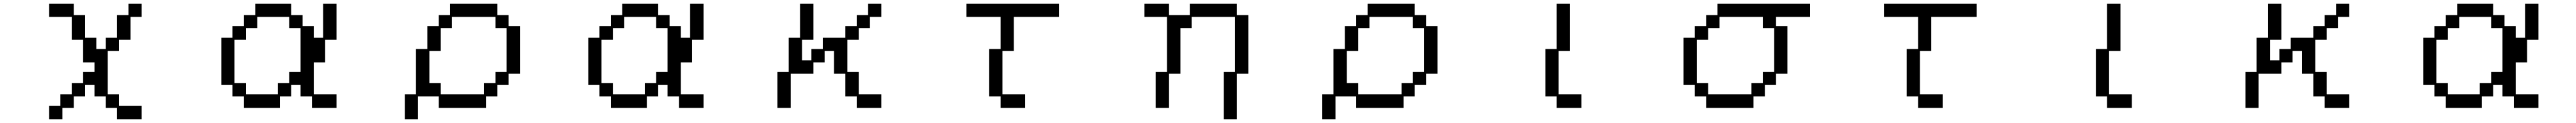

<svg xmlns="http://www.w3.org/2000/svg" viewBox="-20 -560 14040 670"><path d="M309 16V-46H371V-107H433V-169H495V-220H433V-344H371V-468H248V-540H382V-478H444V-355H505V-293H556V-355H618V-478H680V-540H752V-468H691V-344H629V-282H567V-46H629V16H752V90H618V28H556V-35H495V-97H444V-35H382V28H320V90H248V16Z M1186 -355H1247V-417H1309V-478H1371V-540H1567V-478H1629V-417H1690V-355H1741V-540H1814V-344H1752V-220H1690V-46H1814V28H1680V-35H1618V-97H1567V-35H1505V28H1309V-35H1247V-97H1186ZM1320 -107V-46H1494V-107H1556V-169H1618V-406H1556V-468H1382V-406H1320V-344H1258V-107Z M2186 -46H2247V-293H2309V-417H2371V-478H2433V-540H2690V-478H2752V-417H2814V-159H2752V-97H2690V-35H2629V28H2371V-35H2258V90H2186ZM2382 -107V-46H2618V-107H2680V-169H2741V-406H2680V-468H2443V-406H2382V-282H2320V-107Z M3186 -355H3247V-417H3309V-478H3371V-540H3567V-478H3629V-417H3690V-355H3741V-540H3814V-344H3752V-220H3690V-46H3814V28H3680V-35H3618V-97H3567V-35H3505V28H3309V-35H3247V-97H3186ZM3320 -107V-46H3494V-107H3556V-169H3618V-406H3556V-468H3382V-406H3320V-344H3258V-107Z M4217 -169H4278V-355H4340V-540H4413V-344H4351V-231H4402V-293H4464V-355H4587V-417H4649V-478H4711V-540H4783V-468H4721V-406H4660V-344H4598V-169H4660V-46H4783V28H4649V-35H4587V-159H4525V-282H4474V-220H4413V-159H4289V28H4217Z M5371 -293H5433V-468H5247V-540H5752V-468H5505V-282H5443V-46H5567V28H5433V-35H5371Z M6278 -169H6340V-468H6217V-540H6351V-478H6464V-540H6721V-478H6783V-159H6721V90H6649V-169H6711V-468H6474V-406H6413V-159H6351V28H6278Z M7186 -46H7247V-293H7309V-417H7371V-478H7433V-540H7690V-478H7752V-417H7814V-159H7752V-97H7690V-35H7629V28H7371V-35H7258V90H7186ZM7382 -107V-46H7618V-107H7680V-169H7741V-406H7680V-468H7443V-406H7382V-282H7320V-107Z M8402 -293H8463V-540H8536V-282H8474V-46H8598V28H8463V-35H8402Z M9155 -355H9216V-417H9278V-478H9340V-540H9845V-468H9659V-417H9721V-159H9659V-97H9598V-35H9536V28H9278V-35H9216V-97H9155ZM9289 -107V-46H9525V-107H9587V-169H9649V-406H9587V-468H9351V-406H9289V-344H9227V-107Z M10371 -293H10433V-468H10247V-540H10752V-468H10505V-282H10443V-46H10567V28H10433V-35H10371Z M11402 -293H11463V-540H11536V-282H11474V-46H11598V28H11463V-35H11402Z M12217 -169H12278V-355H12340V-540H12413V-344H12351V-231H12402V-293H12464V-355H12587V-417H12649V-478H12711V-540H12783V-468H12721V-406H12660V-344H12598V-169H12660V-46H12783V28H12649V-35H12587V-159H12525V-282H12474V-220H12413V-159H12289V28H12217Z M13186 -355H13247V-417H13309V-478H13371V-540H13567V-478H13629V-417H13690V-355H13741V-540H13814V-344H13752V-220H13690V-46H13814V28H13680V-35H13618V-97H13567V-35H13505V28H13309V-35H13247V-97H13186ZM13320 -107V-46H13494V-107H13556V-169H13618V-406H13556V-468H13382V-406H13320V-344H13258V-107Z"/></svg>

Font: DotGothic16
Style: Regular
Weight: 400
Designer: Fontworks Inc.
Foundry: Fontworks Inc.
Version: Version 1.100